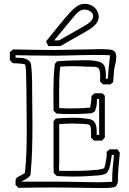

<svg xmlns="http://www.w3.org/2000/svg" viewBox="-20 -952 665 988"><path d="M287.6 -714.8H228.5Q225.6 -720.7 222.7 -726.8Q219.7 -732.9 216.8 -738.8Q248 -776.9 278.3 -814.9Q308.6 -853 341.8 -889.6Q358.4 -907.7 376 -919.9Q393.6 -932.1 417.5 -932.1Q431.6 -932.1 444.6 -927Q457.5 -921.9 467 -912.8Q476.6 -903.8 482.2 -891.8Q487.8 -879.9 487.8 -866.2Q487.8 -852.1 481.4 -840.3Q475.1 -828.6 465.1 -819.3Q455.1 -810.1 443.4 -802.5Q431.6 -794.9 420.4 -788.6Q388.2 -770 356.4 -752.2Q324.7 -734.4 292.5 -715.8ZM279.8 -742.2Q312 -760.3 343.8 -778.3Q375.5 -796.4 407.7 -814.9Q415 -819.3 424.1 -824.7Q433.1 -830.1 440.9 -836.7Q448.7 -843.3 454.1 -851.3Q459.5 -859.4 459.5 -868.7Q459.5 -876.5 455.3 -882.8Q451.2 -889.2 444.6 -893.6Q438 -897.9 429.9 -900.4Q421.9 -902.8 414.1 -902.8Q404.3 -902.8 395.8 -898.7Q387.2 -894.5 379.9 -887.9Q372.6 -881.3 366.2 -873.8Q359.9 -866.2 354 -859.4Q330.1 -830.1 306.4 -801.8Q282.7 -773.4 258.8 -744.1H289.1ZM60.1 -0.5V-26.9Q62 -29.8 63.7 -33Q65.4 -36.1 67.4 -39.1Q78.1 -44.4 88.4 -49.8Q98.6 -55.2 108.4 -62.5Q114.3 -118.7 116 -174.8Q117.7 -231 117.7 -287.1Q117.7 -296.4 117.4 -319.8Q117.2 -343.3 116.9 -373.5Q116.7 -403.8 116.5 -437.3Q116.2 -470.7 115.7 -500.5Q115.2 -530.3 114.7 -552.2Q114.3 -574.2 113.8 -582Q113.3 -589.8 112.8 -597.4Q112.3 -605 111.3 -612.8Q110.8 -615.2 109.6 -618.2Q108.4 -621.1 108.4 -623.5Q108.9 -623.5 109.9 -620.6Q110.8 -617.7 111.3 -616.7Q111.3 -620.1 104.2 -621.8Q97.2 -623.5 87.2 -624.5Q77.1 -625.5 65.9 -626Q54.7 -626.5 45.9 -627L30.8 -642.1V-683.6Q34.7 -687.5 38.8 -690.7Q43 -693.8 47.4 -697.8Q100.6 -696.8 153.3 -695.8Q206.1 -694.8 259.3 -694.8Q265.1 -694.8 281.5 -695.1Q297.9 -695.3 319.6 -695.8Q341.3 -696.3 366 -696.8Q390.6 -697.3 412.4 -697.5Q434.1 -697.8 450.7 -698.2Q467.3 -698.7 473.1 -698.7Q481 -699.2 488.5 -699.2Q496.1 -699.2 504.4 -699.2Q518.6 -699.2 532.7 -698.2Q546.9 -697.3 560.5 -693.8Q563 -691.4 565.9 -689.7Q568.8 -688 571.8 -685.5Q578.1 -673.3 578.1 -657.7Q578.1 -641.1 573.7 -623.8Q569.3 -606.4 566.9 -590.8Q565.9 -575.2 564.7 -560.1Q563.5 -544.9 562 -529.3Q558.6 -526.4 555.4 -523.4Q552.2 -520.5 548.3 -517.6H510.3L495.1 -532.7Q495.1 -537.6 495.4 -545.2Q495.6 -552.7 495.6 -561Q495.6 -582.5 491.9 -592.3Q488.3 -602.1 480.2 -605.5Q472.2 -608.9 460 -608.4Q447.8 -607.9 430.2 -608.9Q411.6 -609.9 392.6 -610.6Q373.5 -611.3 355 -611.3Q338.9 -611.3 322.5 -610.8Q306.2 -610.4 290 -608.9Q286.1 -576.2 285.2 -543.5Q284.2 -510.7 284.2 -478Q284.2 -457.5 284.4 -437Q284.7 -416.5 284.7 -396Q298.8 -395 312.7 -394.5Q326.7 -394 340.8 -394Q362.8 -394 384 -394.8Q405.3 -395.5 427.2 -396.5H421.9Q419.4 -396.5 417.7 -396.2Q416 -396 415.5 -396Q422.4 -397.9 429.7 -397.5Q437 -397 443.8 -398.4Q446.8 -413.6 448.7 -428Q450.7 -442.4 450.7 -458Q454.6 -461.9 458.7 -465.1Q462.9 -468.3 467.3 -472.2H506.8Q512.7 -465.3 519.5 -459.5V-245.1Q515.6 -240.7 512.5 -236.6Q509.3 -232.4 505.4 -228.5H463.4L448.2 -243.7Q448.2 -249.5 448.5 -256.3Q448.7 -263.2 448.7 -270Q448.7 -279.8 447.8 -289.6Q446.8 -299.3 442.9 -307.1Q439.9 -310.1 433.8 -311.5Q427.7 -313 420.9 -313.7Q414.1 -314.5 407.2 -314.7Q400.4 -314.9 396.5 -314.9Q374.5 -316.4 352.1 -316.4Q335.9 -316.4 316.9 -315.4Q297.9 -314.5 284.7 -313V-122.6Q284.7 -115.2 284.4 -109.1Q284.2 -103 283.9 -97.7Q283.7 -92.3 283.9 -86.2Q284.2 -80.1 284.7 -72.8Q289.6 -72.8 299.8 -72.8Q310.1 -72.8 322 -72.8Q334 -72.8 345.9 -72.8Q357.9 -72.8 366.2 -72.8Q385.3 -72.8 404.3 -73.2Q423.3 -73.7 442.4 -75.2Q460.4 -76.7 479.2 -78.1Q498 -79.6 515.6 -85.9Q518.1 -91.3 521 -103.5Q523.9 -115.7 526.1 -128.9Q528.3 -142.1 529.3 -153.8Q530.3 -165.5 527.8 -169.4Q531.7 -173.3 535.9 -176.5Q540 -179.7 544.4 -183.6H584.5Q587.4 -179.2 590.6 -174.8Q593.8 -170.4 596.7 -166Q592.8 -127.4 589.6 -89.1Q586.4 -50.8 586.4 -11.7Q581.5 -1 578.4 4.2Q575.2 9.3 565.9 11.2Q554.7 13.7 542.7 14.6Q530.8 15.6 518.1 15.6Q513.7 15.6 495.1 15.4Q476.6 15.1 450.2 14.9Q423.8 14.6 393.6 14.2Q363.3 13.7 335.7 13.4Q308.1 13.2 286.6 12.9Q265.1 12.7 256.8 12.7Q210.9 12.7 166 13.2Q121.1 13.7 75.2 14.6ZM292 -17.1Q297.9 -17.1 312.7 -16.8Q327.6 -16.6 346.9 -16.4Q366.2 -16.1 387.9 -15.6Q409.7 -15.1 429.4 -14.9Q449.2 -14.6 464.4 -14.4Q479.5 -14.2 486.3 -14.2Q494.1 -14.2 508.1 -14.6Q522 -15.1 534.4 -15.6Q546.9 -16.1 554.4 -16.4Q562 -16.6 557.1 -15.6Q557.1 -50.8 559.8 -85.2Q562.5 -119.6 566.4 -154.3H555.2Q553.7 -145.5 552 -133.1Q550.3 -120.6 547.6 -107.4Q544.9 -94.2 540.8 -82.3Q536.6 -70.3 529.8 -63Q525.4 -58.1 516.6 -55.2Q507.8 -52.2 498 -50.8Q488.3 -49.3 479 -48.8Q469.7 -48.3 463.4 -47.9Q413.6 -43.5 363.3 -43.5Q317.4 -43.5 272 -46.4L256.8 -61.5Q255.4 -76.7 255.4 -91.6Q255.4 -106.4 255.4 -121.1V-328.1Q258.3 -332 261.2 -335.2Q264.2 -338.4 267.1 -341.8Q289.1 -343.8 310.8 -345Q332.5 -346.2 354.5 -346.2Q369.6 -346.2 384.5 -345.5Q399.4 -344.7 414.6 -342.8Q421.4 -341.8 428.2 -341.1Q435.1 -340.3 441.7 -338.9Q448.2 -337.4 454.3 -334.2Q460.4 -331.1 464.8 -325.7Q470.2 -319.3 472.9 -310.8Q475.6 -302.2 476.6 -293Q477.5 -283.7 477.5 -274.4Q477.5 -265.1 477.5 -257.8H490.2V-442.9H479.5Q478.5 -429.7 477.8 -416.3Q477.1 -402.8 471.7 -390.1Q471.2 -381.3 465.3 -376.7Q459.5 -372.1 451.7 -370.1Q443.8 -368.2 435.3 -367.7Q426.8 -367.2 420.9 -367.2Q400.4 -366.2 380.4 -365.7Q360.4 -365.2 339.8 -365.2Q322.8 -365.2 305.2 -365.7Q287.6 -366.2 270.5 -367.7L255.4 -382.8Q255.4 -406.7 255.1 -430.7Q254.9 -454.6 254.9 -479Q254.9 -515.6 256.3 -551.5Q257.8 -587.4 262.2 -623Q265.1 -627 268.1 -630.1Q271 -633.3 273.9 -636.7Q297.4 -638.7 320.6 -639.9Q343.8 -641.1 367.2 -641.1Q378.4 -641.1 399.4 -641.8Q420.4 -642.6 442.6 -641.6Q464.8 -640.6 484.1 -636Q503.4 -631.3 511.7 -621.1Q520 -610.8 522.5 -596.2Q524.9 -581.5 524.9 -566.9Q524.9 -561.5 524.7 -556.6Q524.4 -551.8 524.4 -546.9H534.7Q537.1 -578.6 539.6 -606.4Q542 -634.3 546.4 -667Q533.7 -668.5 512 -668.9Q490.2 -669.4 463.9 -669.2Q437.5 -668.9 408.4 -668.5Q379.4 -668 352.1 -667.2Q324.7 -666.5 301 -666Q277.3 -665.5 261.2 -665.5Q210.9 -665.5 160.6 -666.3Q110.4 -667 60.1 -668V-655.3Q71.8 -654.8 84.7 -654.3Q97.7 -653.8 109.1 -650.4Q120.6 -647 129.2 -639.6Q137.7 -632.3 140.1 -618.2Q142.1 -597.7 143.6 -578.9Q145 -560.1 145 -538.6Q145 -536.6 145.3 -519.3Q145.5 -502 145.5 -476.8Q145.5 -451.7 146 -422.4Q146.5 -393.1 146.5 -367.7Q146.5 -342.3 146.7 -324.2Q147 -306.2 147 -303.2Q147 -239.7 145 -177.2Q143.1 -114.7 136.7 -51.8Q131.3 -41 116.7 -32.2Q102.1 -23.4 89.4 -17.1Z"/></svg>

Font: XB Kayhan Pook
Style: Regular
Weight: 700
Designer: Behnam
Foundry: Irmug
Version: Version 7.300 2009